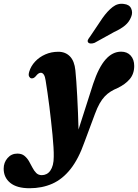

<svg xmlns="http://www.w3.org/2000/svg" viewBox="-132 -754 734 1020"><path d="M363 -309Q392 -396 428.8 -437.8Q465.5 -479.5 511.5 -479.5Q543.5 -479.5 562.2 -458.8Q581 -438 581 -403.5Q581 -361.5 557 -333.5Q533 -305.5 493 -286.5Q472.5 -278 455.8 -267.5Q439 -257 424.5 -241.8Q410 -226.5 397.2 -204Q384.5 -181.5 372.5 -149L317 0Q285.5 90 242.8 144Q200 198 145.8 222Q91.5 246 25 246Q-42.5 246 -77.5 217.5Q-112.5 189 -112.5 142Q-112.5 109.5 -92 85.8Q-71.5 62 -40 62Q-16.5 62 -2.2 73.8Q12 85.5 21.8 102.2Q31.5 119 40.2 136.2Q49 153.5 60.5 165Q72 176.5 90 176.5Q103.5 176.5 115.2 170.5Q127 164.5 135.5 152.2Q144 140 148.8 121.8Q153.5 103.5 153.5 78.5Q154 58 152.2 28.2Q150.5 -1.5 147 -37.2Q143.5 -73 139.2 -111.5Q135 -150 130.2 -188.5Q125.5 -227 120.2 -262.2Q115 -297.5 110.5 -326Q107.5 -347.5 100.8 -357.5Q94 -367.5 85 -367.5Q79 -367.5 72.5 -363.5Q66 -359.5 57 -348Q51 -341.5 45.5 -339.2Q40 -337 33.5 -338Q27 -339.5 22.5 -348Q18 -356.5 23.5 -374Q32.5 -403.5 54.8 -427.2Q77 -451 108.8 -465Q140.5 -479 178 -479Q215.5 -479 239.5 -454.5Q263.5 -430 268.5 -380Q271 -356 273.5 -320.5Q276 -285 278.2 -243Q280.5 -201 282.2 -157.2Q284 -113.5 285 -72.2Q286 -31 286.5 2.5L265 -3ZM412.5 -658Q439 -695.5 466.5 -716.8Q494 -738 526 -733Q555.5 -730 565 -708.5Q574.5 -687 564.5 -663.5Q554 -637 532.2 -618.8Q510.5 -600.5 473.5 -583.5L370.5 -526.5Q360 -522.5 350.5 -522.8Q341 -523 336.5 -528.5Q331.5 -535 335.5 -543Q339.5 -551 346 -559Z"/></svg>

Font: Fraunces
Style: Bold Italic
Weight: 700
Italic angle: -16°
Version: Version 1.000;[b76b70a41]